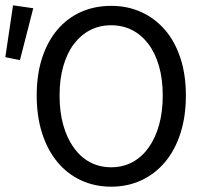

<svg xmlns="http://www.w3.org/2000/svg" viewBox="-39 -690 770 722"><path d="M379 12Q317 12 265.5 -12Q214 -36 177 -80.5Q140 -125 119.5 -188.5Q99 -252 99 -331Q99 -410 119.5 -472.5Q140 -535 177 -578.5Q214 -622 265.5 -645Q317 -668 379 -668Q441 -668 492.5 -644.5Q544 -621 581.5 -577.5Q619 -534 639.5 -471.5Q660 -409 660 -331Q660 -252 639.5 -188.5Q619 -125 581.5 -80.5Q544 -36 492.5 -12Q441 12 379 12ZM379 -61Q423 -61 458.5 -80Q494 -99 519.5 -134.5Q545 -170 559 -219.5Q573 -269 573 -331Q573 -392 559 -441Q545 -490 519.5 -524Q494 -558 458.5 -576.5Q423 -595 379 -595Q335 -595 299.5 -576.5Q264 -558 238.5 -524Q213 -490 199 -441Q185 -392 185 -331Q185 -269 199 -219.5Q213 -170 238.5 -134.5Q264 -99 299.5 -80Q335 -61 379 -61ZM-19 -475 10 -670 86 -659 36 -464Z"/></svg>

Font: Giro Regular
Style: Regular
Weight: 400
Designer: Paul D. Hunt
Foundry: Adobe Systems Incorporated
Version: Version 1.000;PS 1.0;hotconv 1.0.88;makeotf.lib2.5.647800